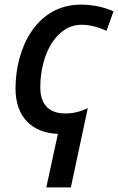

<svg xmlns="http://www.w3.org/2000/svg" viewBox="-20 -569 510 829"><path d="M230 9 180 240H286L359 -102C330 -88 298 -79 263 -79C194 -79 154 -115 154 -192C154 -336 224 -462 332 -462C375 -462 410 -449 440 -436L470 -520C430 -538 382 -549 329 -549C139 -549 47 -364 47 -187C47 -60 122 5 230 9Z"/></svg>

Font: Noto Sans Medium
Style: Italic
Weight: 500
Italic angle: -12°
Designer: Monotype Design Team
Foundry: Monotype Imaging Inc.
Version: Version 2.013